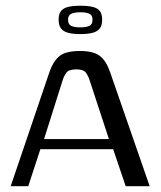

<svg xmlns="http://www.w3.org/2000/svg" viewBox="-20 -639 554 659"><path d="M16.7 0 150 -392.5Q161.8 -427.1 183.1 -445.6Q204.4 -464 254.6 -464Q300.8 -464 322.7 -447.1Q344.7 -430.1 357.5 -392.5L493.7 0H411.4L368.4 -126.8H118.5L77 0ZM131.2 -161.6H353.9L287.8 -362.9Q283.1 -377.8 275.1 -389.3Q267 -400.9 242.5 -400.9Q215.8 -400.9 207.4 -389Q199 -377.1 194.8 -362.9ZM255.1 -522Q228.8 -522 212.4 -526.9Q196.1 -531.7 188.6 -542.5Q181.2 -553.4 181.2 -571.5Q181.2 -589.7 188.6 -600.1Q196.1 -610.5 212.5 -614.9Q229 -619.3 255.6 -619.3Q283.2 -619.3 299.7 -614.9Q316.2 -610.5 323.4 -600.1Q330.6 -589.7 330.6 -571.5Q330.6 -553.4 323.4 -542.5Q316.2 -531.7 299.5 -526.9Q282.9 -522 255.1 -522ZM255.6 -545.1Q276.1 -545.1 286.9 -550.2Q297.6 -555.3 297.6 -571Q297.6 -586.7 286.9 -591.8Q276.1 -596.9 255.6 -596.9Q235.8 -596.9 224.7 -591.8Q213.6 -586.7 213.6 -571Q213.6 -555.3 224.4 -550.2Q235.1 -545.1 255.6 -545.1Z"/></svg>

Font: Genos Thin
Style: Regular
Weight: 100
Designer: Robert E. Leuschke
Foundry: Robert E. Leuschke
Version: Version 1.010